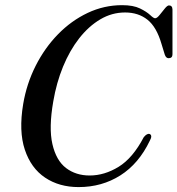

<svg xmlns="http://www.w3.org/2000/svg" viewBox="-20 -732 704 762"><path d="M574.5 -200Q586 -194 574.5 -173.5Q531 -82.5 457.8 -36Q384.5 10.5 292 10.5Q215 10.5 159 -27Q103 -64.5 78.5 -138Q54 -211.5 72 -319Q85.5 -399.5 121.5 -470.8Q157.5 -542 210.2 -596Q263 -650 328 -680.8Q393 -711.5 464.5 -711.5Q509 -711.5 535.5 -698.5Q562 -685.5 575.8 -672.5Q589.5 -659.5 595.5 -659.5Q603 -659.5 613.2 -672.2Q623.5 -685 633.8 -697.8Q644 -710.5 650.5 -710.5Q664 -710.5 664.5 -694.5V-516.5Q664.5 -501.5 650 -501Q639 -500.5 634 -515L621 -557.5Q601.5 -625 565.2 -653.8Q529 -682.5 476.5 -682.5Q424 -682.5 378 -655.2Q332 -628 294.2 -579.8Q256.5 -531.5 230.2 -467.5Q204 -403.5 191.5 -330Q173 -225 188 -160Q203 -95 242 -65.2Q281 -35.5 336 -35.5Q394.5 -35.5 450.8 -70Q507 -104.5 550.5 -187.5Q564 -204 574.5 -200Z"/></svg>

Font: Fraunces 72pt
Style: Italic
Weight: 400
Italic angle: -16°
Version: Version 1.000;[b76b70a41]